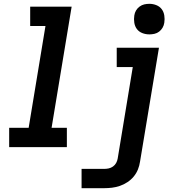

<svg xmlns="http://www.w3.org/2000/svg" viewBox="-20 -770 940 1005"><path d="M28 0V-101H130L218 -634H138V-735H355L250 -101H330V0ZM407 215V114H526Q537 114 549 111.5Q561 109 571.5 101.5Q582 94 588 83Q594 72 596 60L675 -419H591V-520H812L713 76Q710 97 702 117Q694 137 680 154Q666 171 647 183.5Q628 196 607.5 203Q587 210 566.5 212.5Q546 215 526 215ZM762 -590Q742 -590 724.5 -597Q707 -604 696.5 -618Q686 -632 683 -651Q680 -670 683 -689Q685 -703 692 -715Q699 -727 710.5 -735.5Q722 -744 735 -747Q748 -750 762 -750Q781 -750 798.5 -743Q816 -736 826.5 -722Q837 -708 840 -689Q843 -670 840 -651Q838 -637 831 -625Q824 -613 813 -604.5Q802 -596 788.5 -593Q775 -590 762 -590Z"/></svg>

Font: Iosevka Etoile Oblique
Style: Bold
Weight: 700
Italic angle: -9°
Designer: Belleve Invis
Foundry: Belleve Invis
Version: Version 15.5.2; ttfautohint (v1.8.4)